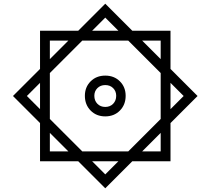

<svg xmlns="http://www.w3.org/2000/svg" viewBox="-20 -803 1135 1036"><path d="M196 -431V-637H402L548 -783L694 -637H900V-431L1046 -285L900 -139V67H694L548 213L402 67H196V-139L50 -285ZM424 14H672L847 -161V-409L672 -584H424L249 -409V-161ZM548 -175Q500 -175 469 -206.5Q438 -238 438 -286Q438 -333 469 -364Q500 -395 548 -395Q596 -395 627 -364Q658 -333 658 -286Q658 -238 627 -206.5Q596 -175 548 -175ZM548 -226Q574 -226 590.5 -243Q607 -260 607 -286Q607 -311 590.5 -327.5Q574 -344 548 -344Q522 -344 505.5 -327.5Q489 -311 489 -286Q489 -260 505.5 -243Q522 -226 548 -226ZM900 -356V-214L971 -285ZM548 138 619 67H477ZM196 -214V-356L125 -285ZM477 -637H619L548 -708ZM249 -484 349 -584H249ZM747 -584 847 -484V-584ZM847 14V-86L747 14ZM249 14H349L249 -86Z"/></svg>

Font: IBM Plex Sans Arabic
Style: Regular
Weight: 400
Designer: Mike Abbink, Paul van der Laan, Pieter van Rosmalen, Wael Morcos, Khajak Apelian
Foundry: Bold Monday
Version: Version 1.005